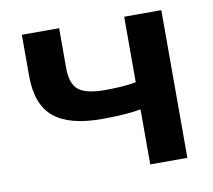

<svg xmlns="http://www.w3.org/2000/svg" viewBox="-64 -591 738 664"><g transform="rotate(-10 305.5 -259.5)"><path d="M183.6 -377.9V-518.6H52.7V-374.5Q52.7 -272.9 106.9 -228.3Q161.1 -183.6 274.9 -183.6Q341.3 -183.6 387.5 -189.5Q433.6 -195.3 477.1 -204.1V-302.2Q431.6 -291 393.3 -285.6Q355 -280.3 303.2 -280.3Q236.8 -280.3 210.2 -301.8Q183.6 -323.2 183.6 -377.9ZM542.5 -518.6H412.1V0H542.5Z"/></g></svg>

Font: Roboto Flex
Style: wght 600 wdth 140 opsz 13.0 GRAD 0.00 slnt 0.00 XTRA 468 XOPQ 96 YOPQ 79 YTLC 514 YTUC 712 YTAS 750 YTDE -203.00 YTFI 738
Weight: 600
Width: 8
Designer: Berlow after Robertson
Foundry: Google
Version: Version 3.100